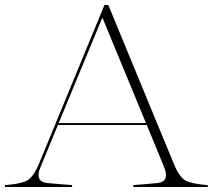

<svg xmlns="http://www.w3.org/2000/svg" viewBox="-33 -751 851 768"><path d="M400.4 -730.5 663.1 -93.8Q687 -34.7 719 -24.2Q751 -13.7 797.9 -10.7V-2.9H500.5V-10.7Q544.4 -13.7 595.9 -18.8Q647.5 -23.9 623.5 -82.5L554.2 -251H198.7L128.9 -82.5Q104.5 -23.9 157.5 -18.8Q210.4 -13.7 255.4 -10.7V-2.9H-13.2V-10.7Q33.7 -13.7 65.4 -24.2Q97.2 -34.7 122.1 -93.8L384.8 -731H400.4ZM550.8 -258.8 376.5 -680.7 201.7 -258.8Z"/></svg>

Font: Tartlers End
Style: Regular
Weight: 200
Designer: Peter Wiegel
Foundry: Peter Wiegel
Version: Version 1.000 2013 initial release